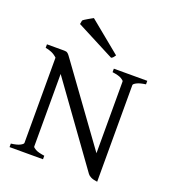

<svg xmlns="http://www.w3.org/2000/svg" viewBox="-153 -955 955 1080"><g transform="rotate(20 324.5 -414.5)"><path d="M24.4 0V-21Q60.5 -25.4 77.9 -34.7Q95.2 -43.9 95.2 -50.8V-561Q79.1 -576.2 61.3 -583.7Q43.5 -591.3 24.4 -594.2V-615.2H127.9Q135.3 -615.2 139.9 -614Q144.5 -612.8 149.4 -608.9Q154.3 -605 159.9 -597.4Q165.5 -589.8 174.8 -577.1L495.6 -134.8V-564Q495.6 -569.8 479.7 -579.3Q463.9 -588.9 424.8 -594.2V-615.2H625V-594.2Q589.8 -589.4 572 -580.1Q554.2 -570.8 554.2 -564V14.6Q529.8 11.7 515.9 4.9Q502 -2 496.1 -10.3L153.8 -484.9V-50.8Q153.8 -44.9 170.2 -35.6Q186.5 -26.4 224.6 -21V0ZM411.1 -689.5Q404.3 -680.2 400.6 -675.5Q397 -670.9 389.2 -667.5L160.2 -786.1L164.1 -808.1Q167.5 -812 175 -816.9Q182.6 -821.8 191.4 -826.9Q200.2 -832 208.5 -836.7Q216.8 -841.3 222.2 -844.2Z"/></g></svg>

Font: Gentium Kaktovik
Style: Regular
Weight: 400
Designer: J. Victor Gaultney and Annie Olsen
Foundry: SIL International
Version: Version 1.102; 2013; Maintenance release